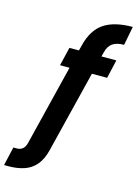

<svg xmlns="http://www.w3.org/2000/svg" viewBox="-278 -854 834 1170"><g transform="rotate(15 139.0 -269.0)"><path d="M-131 239 -104 121H-82Q-36 121 -24 69L101 -437H41L69 -554H129L138 -589Q163 -690 228.5 -733.5Q294 -777 409 -777L386 -658Q340 -658 314 -640Q288 -622 278 -581L271 -554H365L338 -437H242L115 76Q100 139 69.5 174.5Q39 210 -4.5 224.5Q-48 239 -102 239Z"/></g></svg>

Font: Host Grotesk ExtraBold
Style: Italic
Weight: 800
Italic angle: -8°
Designer: Doğukan Karapınar
Foundry: Element Type
Version: Version 1.003; ttfautohint (v1.8.4.7-5d5b)